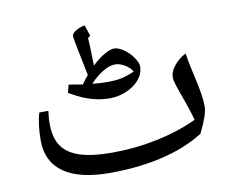

<svg xmlns="http://www.w3.org/2000/svg" viewBox="-76 -774 1060 881"><g transform="rotate(-10 454.0 -333.5)"><path d="M367.7 9.8Q226.6 9.8 153.6 -41.5Q80.6 -92.8 80.6 -190.9Q80.6 -268.1 96.7 -319.8H138.7Q137.7 -314.5 136 -295.7Q134.3 -276.9 134.3 -262.2Q134.3 -193.4 161.6 -154.8Q189 -116.2 246.1 -98.1Q303.2 -80.1 392.6 -80.1Q501 -80.1 605 -101.8Q709 -123.5 792.5 -163.1Q778.3 -215.3 750 -292Q727.5 -352.5 727.5 -371.1Q727.5 -397.9 749 -424.8Q770.5 -451.7 804.7 -470.2Q809.6 -436 817.1 -402.1Q824.7 -368.2 831.8 -335.4Q838.9 -302.7 843.8 -272.2Q848.6 -241.7 848.6 -214.8Q848.6 -177.2 807.6 -95.2Q726.1 -43.5 614.3 -16.8Q502.4 9.8 367.7 9.8ZM251 -422.4 315.9 -411.6Q329.1 -432.1 345.7 -450.2L320.8 -573.7Q309.6 -627.4 309.6 -637.2Q309.6 -649.9 328.1 -661.4Q346.7 -672.9 370.6 -677.2L387.7 -626.5L376 -617.2Q378.4 -588.9 378.9 -555.4Q379.4 -522 380.9 -488.3Q411.1 -517.1 439 -533.2Q466.8 -549.3 484.9 -549.3Q504.9 -549.3 529.5 -532.2Q554.2 -515.1 571.5 -490Q588.9 -464.8 588.9 -448.2Q588.9 -415 566.2 -387.5Q543.5 -359.9 505.4 -343.8Q467.3 -327.6 428.7 -327.6Q396.5 -327.6 367.2 -333.7Q337.9 -339.8 311.3 -350.3Q284.7 -360.8 241.7 -385.3ZM476.6 -476.6Q451.2 -476.6 419.7 -457.8Q388.2 -439 358.9 -407.2Q394 -403.3 431.6 -403.3Q470.2 -403.3 496.3 -409.2Q522.5 -415 555.7 -429.2Q545.4 -448.2 522 -462.4Q498.5 -476.6 476.6 -476.6Z"/></g></svg>

Font: Droid Arabic Naskh Colored
Style: Regular
Weight: 400
Designer: Pascal Zoghbi
Foundry: Ascender Corporation
Version: Version 1.00